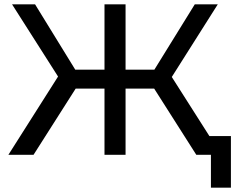

<svg xmlns="http://www.w3.org/2000/svg" viewBox="-20 -720 1108 893"><path d="M136 0 332 -308H466V0H564V-308H697L893 0H961V153H1054V-87H954L779 -362L993 -700H886L698 -396H564V-700H466V-396H330L143 -700H36L250 -364L19 0Z"/></svg>

Font: Malon Grotesk Med
Style: Regular
Weight: 500
Designer: Julieta Ulanovsky
Foundry: Julieta Ulanovsky
Version: Version 7.200